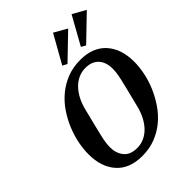

<svg xmlns="http://www.w3.org/2000/svg" viewBox="-269 -1092 1238 1238"><g transform="rotate(-45 350.5 -473.0)"><path d="M301 -48Q337 -48 367.5 -62.5Q398 -77 422 -102.5Q446 -128 463.5 -162.5Q481 -197 491 -238Q509 -310 520.5 -356Q532 -402 539 -433Q546 -464 548.5 -484Q551 -504 551 -524Q551 -551 543.5 -574Q536 -597 521 -614Q506 -631 483.5 -640.5Q461 -650 430 -650Q394 -650 363.5 -635.5Q333 -621 309 -595.5Q285 -570 267.5 -535.5Q250 -501 240 -460Q222 -388 210.5 -342Q199 -296 192 -265Q185 -234 182.5 -214Q180 -194 180 -174Q180 -121 209.5 -84.5Q239 -48 301 -48ZM288 12Q173 12 111.5 -56.5Q50 -125 50 -242Q50 -289 60.5 -341.5Q71 -394 92.5 -446Q114 -498 146.5 -546Q179 -594 223 -630.5Q267 -667 321.5 -688.5Q376 -710 443 -710Q557 -710 619 -641.5Q681 -573 681 -456Q681 -409 670.5 -356.5Q660 -304 638 -252Q616 -200 583.5 -152Q551 -104 507.5 -67.5Q464 -31 409 -9.5Q354 12 288 12ZM335 -766 443 -958 531 -908 366 -749ZM505 -766 612 -958 701 -908 536 -749Z"/></g></svg>

Font: IBM Plex Serif SmBld
Style: Italic
Weight: 600
Italic angle: -14°
Designer: Mike Abbink, Paul van der Laan, Pieter van Rosmalen
Foundry: Bold Monday
Version: Version 3.001